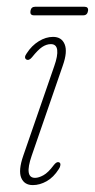

<svg xmlns="http://www.w3.org/2000/svg" viewBox="-20 -542 282 570"><path d="M84 -14Q95 -14 109 -21.8Q123 -29.5 139 -51Q148.5 -64 156.5 -59.5Q160 -57.5 159.2 -51.5Q158.5 -45.5 154.5 -40Q139 -15.5 118.5 -4Q98 7.5 77.5 7.5Q52 7.5 43 -14.2Q34 -36 49 -79.5L141 -345.5Q152 -376.5 149.8 -393.8Q147.5 -411 131 -411Q118 -411 105.2 -402.5Q92.5 -394 75 -372Q66 -361 58 -365.5Q50 -371 59.5 -384Q74 -406.5 95 -419.5Q116 -432.5 137.5 -432.5Q163 -432.5 172 -410.5Q181 -388.5 166.5 -347.5L74 -79.5Q51.5 -14 84 -14ZM70.4 -509.5Q72.4 -522 84.5 -522H230.3Q243.3 -522 241.3 -509.5Q239.2 -496.5 227.1 -496.5H80.9Q68.3 -496.5 70.4 -509.5Z"/></svg>

Font: Fraunces144ptSuperSoftThinItalic
Style: Italic
Weight: 100
Italic angle: -16°
Version: Version 1.000;[0bf87f6ff]